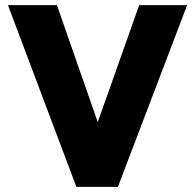

<svg xmlns="http://www.w3.org/2000/svg" viewBox="-20 -729 762 749"><path d="M278 0 11 -709H202L402 -136H320L523 -709H710L440 0Z"/></svg>

Font: Outfit ExtraBold
Style: Regular
Weight: 800
Designer: Rodrigo Fuenzalida
Foundry: fragTYPE
Version: Version 1.100;gftools[0.9.27]